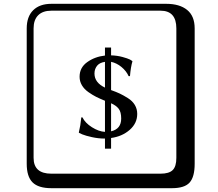

<svg xmlns="http://www.w3.org/2000/svg" viewBox="-20 -774 1140 1006"><path d="M249 -718Q204 -718 180 -694Q156 -670 156 -625V53Q156 136 249 136H821Q866 136 885 117Q904 98 904 53V-625Q904 -718 821 -718ZM1000 84Q1000 153 973.5 182.5Q947 212 881 212H249Q181 212 150.5 181.5Q120 151 120 84V-625Q120 -687 154 -720.5Q188 -754 249 -754H851Q921 -754 960.5 -722Q1000 -690 1000 -625ZM530 -83V-246Q503 -257 484 -266.5Q465 -276 443 -291.5Q421 -307 409 -327.5Q397 -348 397 -372Q397 -420 437 -448.5Q477 -477 530 -483V-525H562V-484Q594 -483 621.5 -475.5Q649 -468 661 -462L672 -455L674 -453Q665 -423 661 -375H654Q642 -402 616.5 -423Q591 -444 562 -450V-302Q590 -292 608 -283.5Q626 -275 650 -260Q674 -245 686.5 -224Q699 -203 699 -177Q699 -128 659.5 -93.5Q620 -59 562 -51V5H530V-48H528Q495 -48 461.5 -55.5Q428 -63 411 -70L394 -78L393 -80Q402 -116 406 -159H412Q426 -130 461.5 -107.5Q497 -85 530 -83ZM530 -315V-450Q517 -448 507 -443.5Q497 -439 490 -431Q483 -423 479 -412.5Q475 -402 475 -389Q475 -341 530 -315ZM562 -233V-86Q615 -98 615 -153Q615 -187 602 -204Q589 -221 562 -233Z"/></svg>

Font: Libertinus Keyboard
Style: Regular
Weight: 700
Designer: Philipp H. Poll
Foundry: Khaled Hosny
Version: Version 6.7